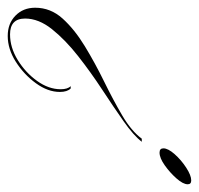

<svg xmlns="http://www.w3.org/2000/svg" viewBox="-29 -254 515 497"><g transform="rotate(90 228.5 -5.5)"><path d="M447 -243Q457 -243 457 -234Q457 -222 442 -205Q427 -188 408 -174.5Q389 -161 375 -161Q364 -161 364 -171Q364 -183 379 -200Q394 -217 414 -230Q434 -243 447 -243ZM339 -115H347Q331 -94 294 -68Q257 -42 212 -12.5Q167 17 125 50Q83 83 55.5 117.5Q28 152 28 187Q28 226 69 226Q103 226 135.5 206Q168 186 189.5 156Q211 126 211 95Q211 77 203 69H209Q218 78 218 97Q218 128 195.5 159Q173 190 140 211Q107 232 73 232Q41 232 20.5 212Q0 192 0 161Q0 121 28 90Q56 59 99.5 32.5Q143 6 191 -17.5Q239 -41 279 -64.5Q319 -88 339 -115Z"/></g></svg>

Font: Ballet 72pt
Style: Regular
Weight: 400
Designer: Maximiliano R. Sproviero
Foundry: Omnibus-Type
Version: Version 1.100; ttfautohint (v1.8.3)